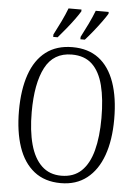

<svg xmlns="http://www.w3.org/2000/svg" viewBox="-62 -978 735 1034"><g transform="rotate(5 306.0 -460.5)"><path d="M306 10Q219 10 161.5 -35.5Q104 -81 76 -164Q48 -247 48 -359Q48 -473 76.5 -555Q105 -637 162.5 -681Q220 -725 306 -725Q391 -725 448 -682Q505 -639 534 -556.5Q563 -474 563 -358Q563 -245 533.5 -162.5Q504 -80 446.5 -35Q389 10 306 10ZM305 -30Q372 -30 413.5 -69.5Q455 -109 474.5 -182.5Q494 -256 494 -358Q494 -461 475.5 -534Q457 -607 416 -646Q375 -685 306 -685Q207 -685 162 -599Q117 -513 117 -358Q117 -257 137 -183.5Q157 -110 199 -70Q241 -30 305 -30ZM344 -784Q364 -822 382 -859.5Q400 -897 413 -931H483V-921Q473 -904 453 -876.5Q433 -849 410.5 -821Q388 -793 368 -771H344ZM197 -784Q217 -822 235 -859.5Q253 -897 266 -931H336V-921Q326 -904 306 -876.5Q286 -849 263 -821Q240 -793 221 -771H197Z"/></g></svg>

Font: Noto Serif Ethiopic Condensed Light
Style: Regular
Weight: 300
Width: 3
Designer: Monotype Design Team
Foundry: Monotype Imaging Inc.
Version: Version 2.102